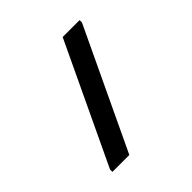

<svg xmlns="http://www.w3.org/2000/svg" viewBox="-216 -1012 1324 1324"><g transform="rotate(-45 446.0 -350.0)"><path d="M571 -800 156 77V100H321L736 -777V-800Z"/></g></svg>

Font: Melete Bold
Style: Regular
Weight: 700
Width: 6
Designer: Sora Sagano
Foundry: DOT COLON
Version: Version 0.200;FEAKit 1.0